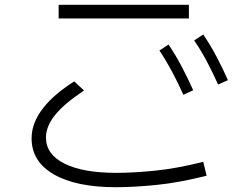

<svg xmlns="http://www.w3.org/2000/svg" viewBox="-20 -751 1040 802"><path d="M769 -731V-674H225V-731ZM829 -75 843 -17Q728 12 633.5 21.5Q539 31 464 31Q298 31 205 -22.5Q112 -76 112 -173Q112 -207 124.5 -238.5Q137 -270 160.5 -300Q184 -330 216.5 -357.5Q249 -385 290 -411L331 -373Q248 -318 210 -270.5Q172 -223 172 -177Q172 -106 249.5 -67.5Q327 -29 465 -29Q537 -29 627 -38Q717 -47 829 -75ZM891 -398Q868 -449 844 -494.5Q820 -540 791 -582L829 -607Q860 -561 885.5 -512.5Q911 -464 932 -416ZM746 -355Q723 -406 698.5 -452Q674 -498 646 -540L684 -565Q715 -519 740.5 -470Q766 -421 787 -374Z"/></svg>

Font: Murecho Thin Light
Style: Regular
Weight: 300
Version: Version 1.010